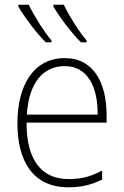

<svg xmlns="http://www.w3.org/2000/svg" viewBox="-20 -786 527 816"><path d="M251 -766H207V-758C232 -715 287 -642 324 -606H348V-614C319 -647 272 -721 251 -766ZM102 -766H58V-758C83 -715 137 -642 175 -606H199V-614C170 -647 124 -720 102 -766ZM255 -539C121 -539 54 -421 54 -262C54 -99 122 10 270 10C327 10 370 -1 414 -23V-61C362 -34 325 -25 271 -25C154 -25 92 -110 93 -265H433V-297C433 -431 380 -539 255 -539ZM255 -505C352 -505 396 -418 395 -299H94C103 -435 163 -505 255 -505Z"/></svg>

Font: Noto Sans SemiCondensed ExtraLight
Style: Regular
Weight: 200
Width: 4
Designer: Monotype Design Team
Foundry: Monotype Imaging Inc.
Version: Version 2.013